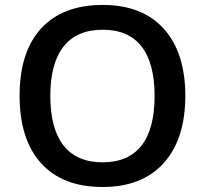

<svg xmlns="http://www.w3.org/2000/svg" viewBox="-20 -745 827 775"><path d="M728 -357.9Q728 -183.6 640.9 -86.9Q553.7 9.8 394 9.8Q232.4 9.8 145.8 -86.2Q59.1 -182.1 59.1 -358.9Q59.1 -535.6 146.2 -630.4Q233.4 -725.1 395 -725.1Q554.2 -725.1 641.1 -628.9Q728 -532.7 728 -357.9ZM183.1 -357.9Q183.1 -226.1 236.3 -158Q289.6 -89.8 394 -89.8Q498 -89.8 551 -157.2Q604 -224.6 604 -357.9Q604 -489.3 551.5 -557.1Q499 -625 395 -625Q290 -625 236.6 -557.1Q183.1 -489.3 183.1 -357.9Z"/></svg>

Font: f1_58959          
Style: Regular
Weight: 600
Foundry: Ascender Corporation
Version: Version 1.10